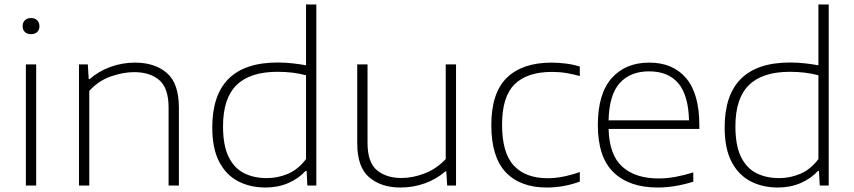

<svg xmlns="http://www.w3.org/2000/svg" viewBox="-20 -828 3814 857"><path d="M95.5 0V-540.5H141.5V0ZM118.5 -675.5Q101.5 -675.5 91.2 -685Q81 -694.5 81 -711Q81 -727.5 91.2 -737.5Q101.5 -747.5 118.5 -747.5Q135.5 -747.5 145.8 -737.5Q156 -727.5 156 -711Q156 -694.5 145.8 -685Q135.5 -675.5 118.5 -675.5Z M332.5 0V-540.5H372L376 -475H380Q421.5 -511 474 -529.8Q526.5 -548.5 582.5 -548.5Q671 -548.5 724.8 -502.2Q778.5 -456 778.5 -347V0H732.5V-347.5Q732.5 -434.5 691.2 -470.2Q650 -506 578.5 -506Q530.5 -506 475.8 -487.2Q421 -468.5 378.5 -422.5V0Z M1165.5 9Q1096.5 9 1042.8 -19Q989 -47 958.2 -106.2Q927.5 -165.5 927.5 -259Q927.5 -549 1219.5 -549Q1254 -549 1286.8 -545.2Q1319.5 -541.5 1346 -536.5V-808H1392V0H1352L1348.5 -65H1344Q1312.5 -30.5 1266.5 -10.8Q1220.5 9 1165.5 9ZM1171.5 -33Q1219.5 -33 1265.2 -52.2Q1311 -71.5 1346 -118V-492Q1289.5 -507.5 1218.5 -507.5Q1096 -507.5 1035.8 -448.2Q975.5 -389 975.5 -264Q975.5 -180 999.8 -129.2Q1024 -78.5 1068 -55.8Q1112 -33 1171.5 -33Z M1767.5 9Q1681.5 9 1628 -36.5Q1574.5 -82 1574.5 -188.5V-540.5H1620.5V-190.5Q1620.5 -103 1662.5 -68.2Q1704.5 -33.5 1771.5 -33.5Q1822.5 -33.5 1875.5 -54Q1928.5 -74.5 1969.5 -118V-540.5H2015.5V0H1976L1972 -63H1968Q1927 -27.5 1875.2 -9.2Q1823.5 9 1767.5 9Z M2420.5 9Q2302.5 9 2237.8 -58.8Q2173 -126.5 2173 -270Q2173 -413 2242.2 -480.8Q2311.5 -548.5 2442 -548.5Q2474 -548.5 2506.8 -544.2Q2539.5 -540 2568 -531V-488.5Q2538 -497 2508 -502Q2478 -507 2443.5 -507Q2333 -507 2277 -451.8Q2221 -396.5 2221 -272Q2221 -145 2273.5 -88.8Q2326 -32.5 2425 -32.5Q2456 -32.5 2490.8 -39Q2525.5 -45.5 2568 -60V-17.5Q2496 9 2420.5 9Z M2915.5 9Q2789 9 2718.8 -58.5Q2648.5 -126 2648.5 -270Q2648.5 -409 2710 -478.8Q2771.5 -548.5 2878 -548.5Q2984.5 -548.5 3043 -478.5Q3101.5 -408.5 3101.5 -269.5V-252.5H2696.5Q2699.5 -136 2757.8 -83.8Q2816 -31.5 2919.5 -31.5Q2956 -31.5 2994.5 -38.5Q3033 -45.5 3074.5 -58.5V-17Q2991 9 2915.5 9ZM2877.5 -509.5Q2793 -509.5 2746 -457Q2699 -404.5 2696.5 -291H3055.5Q3052.5 -403.5 3007.5 -456.5Q2962.5 -509.5 2877.5 -509.5Z M3452.5 9Q3383.5 9 3329.8 -19Q3276 -47 3245.2 -106.2Q3214.5 -165.5 3214.5 -259Q3214.5 -549 3506.5 -549Q3541 -549 3573.8 -545.2Q3606.5 -541.5 3633 -536.5V-808H3679V0H3639L3635.5 -65H3631Q3599.5 -30.5 3553.5 -10.8Q3507.5 9 3452.5 9ZM3458.5 -33Q3506.5 -33 3552.2 -52.2Q3598 -71.5 3633 -118V-492Q3576.5 -507.5 3505.5 -507.5Q3383 -507.5 3322.8 -448.2Q3262.5 -389 3262.5 -264Q3262.5 -180 3286.8 -129.2Q3311 -78.5 3355 -55.8Q3399 -33 3458.5 -33Z"/></svg>

Font: Encode Sans Exp XLt
Style: Regular
Weight: 200
Width: 7
Designer: Multiple Designers
Foundry: Impallari Type
Version: Version 3.002; ttfautohint (v1.8.3) -l 8 -r 50 -G 200 -x 14 